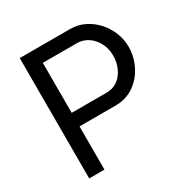

<svg xmlns="http://www.w3.org/2000/svg" viewBox="-163 -846 949 981"><g transform="rotate(-30 311.5 -355.0)"><path d="M85 0V-710H381Q428 -710 467 -690.5Q506 -671 535 -638.5Q564 -606 580 -565.5Q596 -525 596 -483Q596 -425 570 -372.5Q544 -320 497 -287.5Q450 -255 387 -255H175V0ZM175 -335H382Q419 -335 446.5 -355Q474 -375 489.5 -409Q505 -443 505 -483Q505 -525 487 -558.5Q469 -592 440 -611Q411 -630 376 -630H175Z"/></g></svg>

Font: Raleway Thin Medium
Style: Regular
Weight: 500
Version: Version 4.026